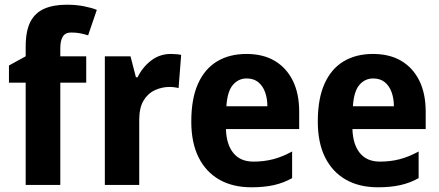

<svg xmlns="http://www.w3.org/2000/svg" viewBox="-20 -785 1865 815"><path d="M346 -434H236V0H89V-434H18V-507L89 -546V-586Q89 -654 109 -692.5Q129 -731 168 -748Q207 -765 263 -765Q303 -765 336 -758.5Q369 -752 391 -743L354 -635Q338 -640 321 -643.5Q304 -647 282 -647Q257 -647 246.5 -629.5Q236 -612 236 -581V-546H346Z M705 -556Q715 -556 728 -555Q741 -554 749 -552L738 -411Q732 -413 720.5 -414.5Q709 -416 700 -416Q667 -416 637 -402Q607 -388 589 -357.5Q571 -327 571 -276V0H425V-546H534L557 -457H564Q585 -500 621.5 -528Q658 -556 705 -556Z M1026 -556Q1097 -556 1146.5 -526.5Q1196 -497 1223 -442.5Q1250 -388 1250 -310V-237H939Q941 -172 970.5 -135.5Q1000 -99 1056 -99Q1100 -99 1139 -109Q1178 -119 1220 -142V-29Q1185 -9 1143.5 0.5Q1102 10 1047 10Q968 10 911 -22.5Q854 -55 823 -117Q792 -179 792 -269Q792 -366 820.5 -429.5Q849 -493 901.5 -524.5Q954 -556 1026 -556ZM1027 -452Q992 -452 968.5 -424.5Q945 -397 941 -334H1115Q1115 -366 1105.5 -393Q1096 -420 1076.5 -436Q1057 -452 1027 -452Z M1563 -556Q1634 -556 1683.5 -526.5Q1733 -497 1760 -442.5Q1787 -388 1787 -310V-237H1476Q1478 -172 1507.5 -135.5Q1537 -99 1593 -99Q1637 -99 1676 -109Q1715 -119 1757 -142V-29Q1722 -9 1680.5 0.5Q1639 10 1584 10Q1505 10 1448 -22.5Q1391 -55 1360 -117Q1329 -179 1329 -269Q1329 -366 1357.5 -429.5Q1386 -493 1438.5 -524.5Q1491 -556 1563 -556ZM1564 -452Q1529 -452 1505.5 -424.5Q1482 -397 1478 -334H1652Q1652 -366 1642.5 -393Q1633 -420 1613.5 -436Q1594 -452 1564 -452Z"/></svg>

Font: Noto Sans Bengali SemiCondensed
Style: Bold
Weight: 700
Width: 4
Designer: Jelle Bosma - Monotype Design Team
Foundry: Monotype Imaging Inc.
Version: Version 2.003